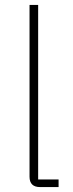

<svg xmlns="http://www.w3.org/2000/svg" viewBox="-20 -760 295 780"><path d="M143 0Q100 0 100 -42V-740H135V-31H218V0Z"/></svg>

Font: IBM Plex Sans ExtLt
Style: Regular
Weight: 200
Designer: Mike Abbink, Paul van der Laan, Pieter van Rosmalen
Foundry: Bold Monday
Version: Version 3.005